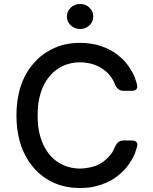

<svg xmlns="http://www.w3.org/2000/svg" viewBox="-20 -944 775 974"><path d="M386.7 -796.9Q358.4 -796.9 338.9 -815.4Q319.3 -834 319.3 -860.4Q319.3 -886.7 338.9 -905.3Q358.4 -923.8 386.7 -923.8Q414.1 -923.8 433.6 -905.3Q453.1 -886.7 453.1 -860.4Q453.1 -834 433.6 -815.4Q414.1 -796.9 386.7 -796.9ZM605.5 -231.4Q590.8 -231.4 580.1 -222.7Q569.3 -213.9 563.5 -199.2Q560.5 -191.4 556.6 -184.6Q552.7 -176.8 548.8 -169.9Q540 -157.2 529.3 -146.5Q518.6 -134.8 506.8 -126Q494.1 -116.2 480.5 -109.4Q466.8 -102.5 451.2 -98.6Q435.5 -93.8 419.9 -91.8Q403.3 -88.9 386.7 -88.9Q356.4 -88.9 328.1 -96.7Q300.8 -104.5 276.4 -120.1Q252 -134.8 232.4 -158.2Q213.9 -180.7 199.2 -210.9Q185.5 -241.2 177.7 -278.3Q170.9 -314.5 170.9 -358.4Q170.9 -402.3 177.7 -438.5Q185.5 -475.6 199.2 -505.9Q212.9 -535.2 232.4 -558.6Q252 -581.1 276.4 -596.7Q299.8 -612.3 328.1 -620.1Q355.5 -627.9 386.7 -627.9Q404.3 -627.9 419.9 -625Q436.5 -623 451.2 -618.2Q466.8 -613.3 480.5 -606.4Q494.1 -599.6 506.8 -589.8Q519.5 -581.1 530.3 -569.3Q540 -558.6 548.8 -544.9Q553.7 -538.1 556.6 -531.2Q560.5 -523.4 563.5 -515.6Q569.3 -501 580.1 -492.2Q590.8 -483.4 605.5 -483.4Q620.1 -483.4 648.4 -483.4Q665 -483.4 671.9 -491.2Q678.7 -500 674.8 -515.6Q669.9 -535.2 663.1 -552.7Q656.2 -570.3 646.5 -585.9Q633.8 -608.4 617.2 -627.9Q601.6 -646.5 581.1 -662.1Q561.5 -678.7 539.1 -690.4Q517.6 -702.1 492.2 -710Q467.8 -718.8 440.4 -722.7Q414.1 -726.6 385.7 -726.6Q339.8 -726.6 297.9 -715.8Q256.8 -704.1 219.7 -681.6Q183.6 -660.2 155.3 -627.9Q126 -596.7 105.5 -555.7Q84 -514.6 74.2 -464.8Q63.5 -416 63.5 -358.4Q63.5 -300.8 74.2 -252Q84 -203.1 105.5 -161.1Q126 -120.1 155.3 -87.9Q183.6 -56.6 219.7 -34.2Q256.8 -11.7 297.9 -1Q338.9 9.8 385.7 9.8Q415 9.8 442.4 5.9Q469.7 1 495.1 -7.8Q520.5 -16.6 542 -28.3Q564.5 -41 584 -57.6Q603.5 -73.2 620.1 -92.8Q635.7 -111.3 648.4 -133.8Q657.2 -149.4 664.1 -165Q669.9 -181.6 674.8 -198.2Q676.8 -205.1 676.8 -210Q676.8 -217.8 672.9 -222.7Q666 -230.5 649.4 -231.4Q649.4 -231.4 648.4 -231.4Q638.7 -231.4 627 -231.4Q615.2 -231.4 605.5 -231.4Z"/></svg>

Font: DeepSea
Style: Medium
Weight: 500
Designer: Stem
Version: Version 3.019;git-0a5106e0b